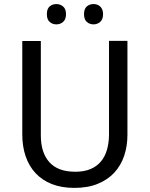

<svg xmlns="http://www.w3.org/2000/svg" viewBox="-20 -916 738 946"><path d="M607.9 -714.8V-252Q607.9 -196.3 591.8 -148.4Q575.7 -100.6 543.2 -65.4Q510.7 -30.3 461.7 -10.3Q412.6 9.8 346.2 9.8Q283.7 9.8 235.8 -9Q188 -27.8 155.5 -62.5Q123 -97.2 106.4 -145.8Q89.8 -194.3 89.8 -253.9V-713.9H181.2V-249Q181.2 -163.6 223.4 -116.7Q265.6 -69.8 351.1 -69.8Q394.5 -69.8 425.8 -83Q457 -96.2 477.1 -120.1Q497.1 -144 506.8 -177.2Q516.6 -210.4 517.1 -250V-714.8ZM210.9 -846.2Q210.9 -872.6 224.6 -884.3Q238.3 -896 257.8 -896Q276.9 -896 291 -884Q305.2 -872.1 305.2 -846.2Q305.2 -820.3 291 -808.1Q276.9 -795.9 257.8 -795.9Q238.3 -795.9 224.6 -808.1Q210.9 -820.3 210.9 -846.2ZM394 -846.2Q394 -872.6 407.7 -884.3Q421.4 -896 440.9 -896Q450.2 -896 458.7 -893.1Q467.3 -890.1 473.6 -884Q480 -877.9 483.9 -868.7Q487.8 -859.4 487.8 -846.2Q487.8 -820.3 473.6 -808.1Q459.5 -795.9 440.9 -795.9Q421.4 -795.9 407.7 -808.1Q394 -820.3 394 -846.2Z"/></svg>

Font: WenQuanYi Micro Hei
Style: Regular
Weight: 400
Foundry: Ascender Corporation
Version: Version 0.2.0-beta